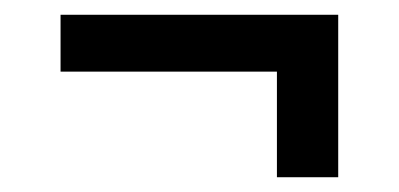

<svg xmlns="http://www.w3.org/2000/svg" viewBox="-20 -381 540 260"><path d="M438 -361H62V-284H355V-141H438Z"/></svg>

Font: Fira Math
Style: Regular
Weight: 400
Designer: Xiangdong Zeng
Foundry: Xiangdong Zeng
Version: Version 0.3.4